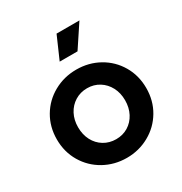

<svg xmlns="http://www.w3.org/2000/svg" viewBox="-183 -921 1017 1070"><g transform="rotate(-30 326.0 -386.0)"><path d="M38.5 -272Q38.5 -352.4 76.6 -417.1Q114.8 -481.8 181 -518.6Q247.2 -555.5 326.5 -555.5Q405.8 -555.5 471.5 -518.8Q537.2 -482 575.4 -417.1Q613.5 -352.1 613.5 -272Q613.5 -191 575.1 -126.2Q536.8 -61.5 470.7 -24.8Q404.7 12 326.5 12Q247.4 12 181.4 -24.8Q115.5 -61.5 77 -126.5Q38.5 -191.5 38.5 -272ZM477.2 -271.6Q477.2 -318.5 457.8 -355.6Q438.2 -392.8 404 -414.1Q369.8 -435.5 326.5 -435.5Q283.2 -435.5 248.5 -414.1Q213.8 -392.8 194.2 -355.6Q174.8 -318.5 174.8 -271.9Q174.8 -224.5 194.2 -187.2Q213.8 -150 248.5 -129Q283.2 -108 326.5 -108Q369.8 -108 404 -129Q438.2 -150 457.8 -187.4Q477.2 -224.8 477.2 -271.6ZM332 -784H479.2L383.8 -640H269Z"/></g></svg>

Font: Trafiko Sans Variable
Style: Regular
Weight: 400
Designer: Gumpita Rahayu / Trafiko
Foundry: Tokotype / Trafiko
Version: Version 0.001;FEAKit 1.0